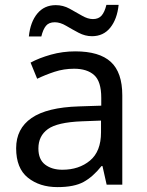

<svg xmlns="http://www.w3.org/2000/svg" viewBox="-20 -755 601 785"><path d="M288 -545Q386 -545 433 -502Q480 -459 480 -365V0H416L399 -76H395Q360 -32 321.5 -11Q283 10 215 10Q142 10 94 -28.5Q46 -67 46 -149Q46 -229 109 -272.5Q172 -316 303 -320L394 -323V-355Q394 -422 365 -448Q336 -474 283 -474Q241 -474 203 -461.5Q165 -449 132 -433L105 -499Q140 -518 188 -531.5Q236 -545 288 -545ZM314 -259Q214 -255 175.5 -227Q137 -199 137 -148Q137 -103 164.5 -82Q192 -61 235 -61Q303 -61 348 -98.5Q393 -136 393 -214V-262ZM98 -606Q104 -665 132.5 -699.5Q161 -734 208 -734Q238 -734 264.5 -719.5Q291 -705 315 -691Q339 -677 360 -677Q383 -677 395.5 -691.5Q408 -706 415 -735H465Q459 -677 431 -642Q403 -607 356 -607Q328 -607 301.5 -621Q275 -635 250.5 -649.5Q226 -664 204 -664Q180 -664 168 -649.5Q156 -635 149 -606Z"/></svg>

Font: Noto Sans Hatran
Style: Regular
Weight: 400
Designer: Monotype Design Team
Foundry: Monotype Imaging Inc.
Version: Version 2.001; ttfautohint (v1.8.4.7-5d5b)